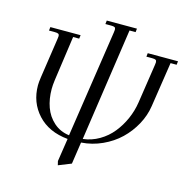

<svg xmlns="http://www.w3.org/2000/svg" viewBox="-143 -980 1279 1314"><g transform="rotate(15 497.0 -323.5)"><path d="M86.9 -676.8 89.8 -702.1H304.2L300.8 -676.8H257.8L212.9 -358.9Q208 -322.3 208 -295.9Q208 -225.6 228.8 -167.5Q249.5 -109.4 294.9 -68.8Q340.3 -28.3 404.8 -20L519 -779.8Q521 -793.5 521 -798.8Q521 -811.5 514.2 -815.7Q507.3 -819.8 488.8 -819.8H448.2L451.2 -845.2H665L662.1 -819.8H619.1L502 -20Q563 -26.9 616.7 -58.3Q670.4 -89.8 708.5 -137.2Q746.6 -184.6 771.7 -241.7Q796.9 -298.8 806.2 -359.9L848.1 -637.2Q850.1 -650.9 850.1 -655.8Q850.1 -668.5 843.3 -672.6Q836.4 -676.8 817.9 -676.8H776.9L779.8 -702.1H994.1L991.2 -676.8H948.2L899.9 -359.9Q889.6 -290.5 854.7 -226.6Q819.8 -162.6 767.8 -112.8Q715.8 -63 645.3 -30.8Q574.7 1.5 497.1 6.8L474.1 162.1L383.8 198.2L377 169.9L401.9 6.8Q266.1 -5.9 188.5 -90.1Q110.8 -174.3 110.8 -295.9Q110.8 -317.4 116.2 -354L158.2 -637.2Q160.2 -650.9 160.2 -655.8Q160.2 -668.5 153.3 -672.6Q146.5 -676.8 127.9 -676.8Z"/></g></svg>

Font: Dihjauti
Style: Bold Italic
Weight: 700
Italic angle: -9°
Designer: T. Christopher White
Version: Version 3.0.0